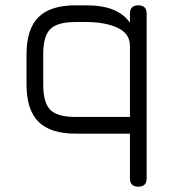

<svg xmlns="http://www.w3.org/2000/svg" viewBox="-20 -504 660 724"><path d="M501.5 200Q470 200 470 168.5V0H265.5Q170 0 125 -45Q80 -90 80 -185.5V-298.5Q80 -394.5 125 -439.2Q170 -484 265.5 -484H303.5Q367 -484 407.8 -467Q448.5 -450 470 -418V-452.5Q470 -484 501.5 -484Q533 -484 533 -452.5V168.5Q533 200 501.5 200ZM265.5 -63H470V-331.5Q470 -377 423.8 -399Q377.5 -421 303.5 -421H265.5Q196.5 -421 169.8 -394.5Q143 -368 143 -298.5V-185.5Q143 -116.5 169.8 -89.8Q196.5 -63 265.5 -63Z"/></svg>

Font: Jura Light Medium
Style: Regular
Weight: 500
Version: Version 5.106